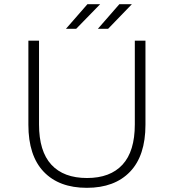

<svg xmlns="http://www.w3.org/2000/svg" viewBox="-20 -895 833 920"><path d="M116 -297V-700H167V-299Q167 -170 226 -106Q285 -42 397 -42Q508 -42 567 -106Q626 -170 626 -299V-700H677V-297Q677 -149 603 -72Q529 5 396 5Q263 5 189.5 -72Q116 -149 116 -297ZM399 -875H460L345 -757H296ZM552 -875H612L498 -757H449Z"/></svg>

Font: Montserrat Atlas Light
Style: Regular
Weight: 300
Designer: Julieta Ulanovsky
Foundry: Julieta Ulanovsky
Version: Version 7.200